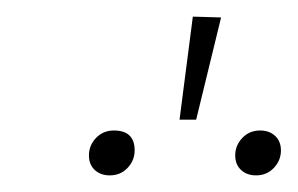

<svg xmlns="http://www.w3.org/2000/svg" viewBox="-20 -850 358 231"><path d="M212 -830 246 -829 216 -706H196ZM117 -693Q142 -693 142 -669Q142 -657 133.5 -648Q125 -639 112 -639Q101 -639 94 -645.5Q87 -652 87 -663Q87 -675 95.5 -684Q104 -693 117 -693ZM293 -693Q304 -693 311 -686.5Q318 -680 318 -669Q318 -657 309.5 -648Q301 -639 288 -639Q277 -639 270 -645.5Q263 -652 263 -663Q263 -675 271.5 -684Q280 -693 293 -693Z"/></svg>

Font: Fira Sans UltraLight
Style: Italic
Weight: 200
Italic angle: -8°
Designer: Carrois Corporate & Edenspiekermann AG
Foundry: Carrois Corporate GbR & Edenspiekermann AG
Version: Version 4.203;PS 004.203;hotconv 1.0.88;makeotf.lib2.5.64775